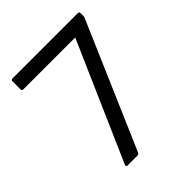

<svg xmlns="http://www.w3.org/2000/svg" viewBox="-203 -860 986 986"><g transform="rotate(-45 290.0 -367.0)"><path d="M153 0Q147 0 145 -3.5Q143 -7 145 -12L427 -655H51Q40 -655 40 -666V-724Q40 -734 51 -734H524Q535 -734 535 -724V-704Q535 -697 532 -691L237 -8Q232 0 224 0Z"/></g></svg>

Font: LINE Seed Sans KR Regular
Style: Regular
Weight: 400
Designer: LINE VX Design & Sandoll Inc & Dalton Maag Ltd
Foundry: Sandoll Inc.
Version: Version 1.000